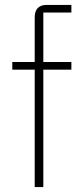

<svg xmlns="http://www.w3.org/2000/svg" viewBox="-20 -760 334 780"><path d="M121 -477H30V-508H121V-689Q121 -740 170 -740H270V-709H156V-508H270V-477H156V0H121Z"/></svg>

Font: IBM Plex Sans Devanagari ExtraLight
Style: Regular
Weight: 200
Designer: Mike Abbink, Paul van der Laan, Pieter van Rosmalen, Erin McLaughlin
Foundry: Bold Monday
Version: Version 1.1